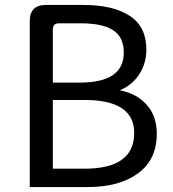

<svg xmlns="http://www.w3.org/2000/svg" viewBox="-20 -754 697 774"><path d="M100 0V-669Q100 -734 165 -734H318Q436 -734 503 -690Q570 -647 570 -554Q570 -498 541 -454Q513 -411 463 -390Q531 -377 571 -332Q612 -287 612 -215Q612 -110 536 -55Q461 0 334 0ZM193 -421H302Q479 -421 479 -542Q479 -605 436 -632Q394 -660 306 -660H218Q193 -660 193 -635ZM193 -74H321Q521 -74 521 -218Q521 -351 321 -351H193Z"/></svg>

Font: Swei Toothpaste CJK TC
Style: Regular
Weight: 400
Version: Version 1.0